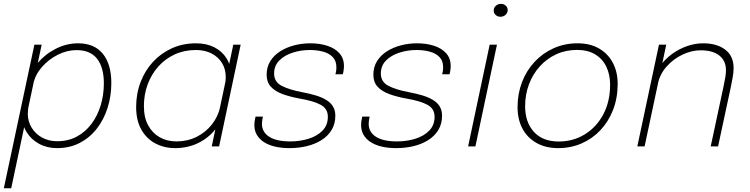

<svg xmlns="http://www.w3.org/2000/svg" viewBox="-29 -764 3912 1002"><path d="M-9 218.5 150.5 -531H188.5L29.5 218.5ZM269.5 9Q216.5 9 175 -13.5Q133.5 -36 109.8 -74.8Q86 -113.5 86 -162Q86 -177 88.2 -190.2Q90.5 -203.5 91.5 -206.5L119.5 -207Q119 -203 117.5 -191.8Q116 -180.5 116 -171Q116 -131 135.8 -98.2Q155.5 -65.5 190.2 -46.2Q225 -27 269.5 -27Q327.5 -27 372.5 -51.5Q417.5 -76 448.8 -118Q480 -160 496.5 -214.5Q513 -269 513 -329Q513 -412 477.8 -457.2Q442.5 -502.5 370.5 -502.5Q320.5 -502.5 272.5 -478.2Q224.5 -454 189.8 -414.2Q155 -374.5 145 -327L114 -327.5Q126.5 -386 166.2 -433.5Q206 -481 262 -509.5Q318 -538 378.5 -538Q463.5 -538 507.8 -483.2Q552 -428.5 552 -331Q552 -262 532.2 -200.5Q512.5 -139 475.8 -92Q439 -45 386.8 -18Q334.5 9 269.5 9Z M885 9Q828 9 781.8 -15.5Q735.5 -40 708.5 -87.8Q681.5 -135.5 681.5 -205.5Q681.5 -275.5 704.8 -336Q728 -396.5 770 -441.8Q812 -487 869 -512.5Q926 -538 994 -538Q1048.5 -538 1089.5 -517.2Q1130.5 -496.5 1153.5 -459Q1176.5 -421.5 1176.5 -371.5Q1176.5 -356 1174.8 -342.8Q1173 -329.5 1169.5 -316H1143Q1146 -327.5 1147.5 -338.2Q1149 -349 1149 -362.5Q1149 -403.5 1129.8 -435Q1110.5 -466.5 1075.5 -484.8Q1040.5 -503 993 -503Q933 -503 883.2 -480.2Q833.5 -457.5 797.5 -417.2Q761.5 -377 741.8 -324Q722 -271 722 -210.5Q722 -151 744.2 -110Q766.5 -69 804.8 -47.5Q843 -26 892 -26Q949.5 -26 997 -49.8Q1044.5 -73.5 1076.8 -114.5Q1109 -155.5 1120 -205.5L1148.5 -204.5Q1135.5 -141 1098 -92.8Q1060.5 -44.5 1005.8 -17.8Q951 9 885 9ZM1114.5 0H1076L1188.5 -531H1227Z M1482 9Q1439 9 1405 0.8Q1371 -7.5 1347.2 -23.2Q1323.5 -39 1311 -61Q1298.5 -83 1298.5 -111Q1298.5 -123 1300.5 -135Q1302.5 -147 1304.5 -155.5H1343Q1341 -147 1339.5 -136.5Q1338 -126 1338 -118Q1338 -74.5 1376 -50.2Q1414 -26 1486 -26Q1537 -26 1581.8 -40Q1626.5 -54 1654.2 -82.5Q1682 -111 1682 -154.5Q1682 -196.5 1645.2 -216.8Q1608.5 -237 1535.5 -249.5Q1485.5 -258.5 1446.2 -272.8Q1407 -287 1384.8 -311.2Q1362.5 -335.5 1362.5 -373.5Q1362.5 -414 1381.5 -444.8Q1400.5 -475.5 1433.2 -496.2Q1466 -517 1506.8 -527.5Q1547.5 -538 1591 -538Q1639 -538 1678.8 -525.2Q1718.5 -512.5 1742.2 -486.2Q1766 -460 1766 -419.5Q1766 -409 1764.2 -396.8Q1762.5 -384.5 1760 -376.5H1721.5Q1723.5 -383.5 1725 -392Q1726.5 -400.5 1726.5 -413.5Q1726.5 -446.5 1707.5 -466.2Q1688.5 -486 1657 -494.5Q1625.5 -503 1588 -503Q1541 -503 1498.2 -489.2Q1455.5 -475.5 1428.5 -448.2Q1401.5 -421 1401.5 -380Q1401.5 -336.5 1441.2 -316Q1481 -295.5 1547.5 -283Q1587.5 -275.5 1619.5 -265.8Q1651.5 -256 1674.2 -242Q1697 -228 1709 -208Q1721 -188 1721 -160.5Q1721 -117.5 1701.5 -85.5Q1682 -53.5 1648.2 -32.5Q1614.5 -11.5 1571.8 -1.2Q1529 9 1482 9Z M2039 9Q1996 9 1962 0.8Q1928 -7.5 1904.2 -23.2Q1880.5 -39 1868 -61Q1855.5 -83 1855.5 -111Q1855.5 -123 1857.5 -135Q1859.5 -147 1861.5 -155.5H1900Q1898 -147 1896.5 -136.5Q1895 -126 1895 -118Q1895 -74.5 1933 -50.2Q1971 -26 2043 -26Q2094 -26 2138.8 -40Q2183.5 -54 2211.2 -82.5Q2239 -111 2239 -154.5Q2239 -196.5 2202.2 -216.8Q2165.5 -237 2092.5 -249.5Q2042.5 -258.5 2003.2 -272.8Q1964 -287 1941.8 -311.2Q1919.5 -335.5 1919.5 -373.5Q1919.5 -414 1938.5 -444.8Q1957.5 -475.5 1990.2 -496.2Q2023 -517 2063.8 -527.5Q2104.5 -538 2148 -538Q2196 -538 2235.8 -525.2Q2275.5 -512.5 2299.2 -486.2Q2323 -460 2323 -419.5Q2323 -409 2321.2 -396.8Q2319.5 -384.5 2317 -376.5H2278.5Q2280.5 -383.5 2282 -392Q2283.5 -400.5 2283.5 -413.5Q2283.5 -446.5 2264.5 -466.2Q2245.5 -486 2214 -494.5Q2182.5 -503 2145 -503Q2098 -503 2055.2 -489.2Q2012.5 -475.5 1985.5 -448.2Q1958.5 -421 1958.5 -380Q1958.5 -336.5 1998.2 -316Q2038 -295.5 2104.5 -283Q2144.5 -275.5 2176.5 -265.8Q2208.5 -256 2231.2 -242Q2254 -228 2266 -208Q2278 -188 2278 -160.5Q2278 -117.5 2258.5 -85.5Q2239 -53.5 2205.2 -32.5Q2171.5 -11.5 2128.8 -1.2Q2086 9 2039 9Z M2414 0 2526.5 -531H2564.5L2452 0ZM2583 -676.5Q2568 -676.5 2557.8 -685.8Q2547.5 -695 2547.5 -709.5Q2547.5 -719.5 2552.8 -727.2Q2558 -735 2566.8 -739.5Q2575.5 -744 2585.5 -744Q2599.5 -744 2610 -734.8Q2620.5 -725.5 2620.5 -711.5Q2620.5 -701.5 2615.2 -693.5Q2610 -685.5 2601.5 -681Q2593 -676.5 2583 -676.5Z M2884.5 9Q2818.5 9 2770.8 -18Q2723 -45 2697.5 -93Q2672 -141 2672 -204.5Q2672 -274.5 2695.2 -335.2Q2718.5 -396 2760.8 -441.2Q2803 -486.5 2860.2 -512.2Q2917.5 -538 2985 -538Q3051.5 -538 3098.5 -510.2Q3145.5 -482.5 3170 -434.8Q3194.5 -387 3194.5 -326.5Q3194.5 -253 3170.8 -191.5Q3147 -130 3104.8 -85Q3062.5 -40 3006 -15.5Q2949.5 9 2884.5 9ZM2887 -25.5Q2962.5 -25.5 3023.2 -63Q3084 -100.5 3119.5 -167.2Q3155 -234 3155 -322Q3155 -375 3135.2 -416Q3115.5 -457 3077 -480.2Q3038.5 -503.5 2982.5 -503.5Q2923.5 -503.5 2874 -480.8Q2824.5 -458 2788 -417.5Q2751.5 -377 2731.5 -323.8Q2711.5 -270.5 2711.5 -209Q2711.5 -126.5 2757.2 -76Q2803 -25.5 2887 -25.5Z M3680 0 3747 -313Q3754 -345.5 3756.8 -363.8Q3759.5 -382 3759.5 -398.5Q3759.5 -446.5 3725.2 -474Q3691 -501.5 3627.5 -501.5Q3580.5 -501.5 3533 -479Q3485.5 -456.5 3450.5 -417.5Q3415.5 -378.5 3404.5 -328.5L3379.5 -338.5Q3389.5 -383.5 3416 -420Q3442.5 -456.5 3479.2 -483Q3516 -509.5 3557.8 -523.8Q3599.5 -538 3640 -538Q3712.5 -538 3756 -504.8Q3799.5 -471.5 3799.5 -409Q3799.5 -387.5 3795 -362Q3790.5 -336.5 3785 -310L3718.5 0ZM3297 0 3410 -531H3448L3335 0Z"/></svg>

Font: Epilogue ExtraLight
Style: Italic
Weight: 250
Italic angle: -12°
Designer: Tyler Finck
Foundry: Etcetera Type Co
Version: Version 2.112